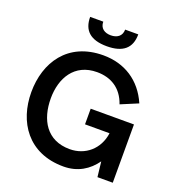

<svg xmlns="http://www.w3.org/2000/svg" viewBox="-157 -1018 1066 1155"><g transform="rotate(20 376.0 -440.5)"><path d="M376 -759C478 -759 530 -802 530 -891H446C446 -850 417 -829 376 -829C337 -829 306 -848 306 -891H222C222 -806 269 -759 376 -759ZM378 10C470 10 536 -33 582 -97L593 0H691V-373H414V-273H571C557 -168 477 -101 378 -101C230 -101 167 -213 167 -350C167 -478 230 -593 376 -593C464 -593 536 -551 568 -457L678 -503C622 -632 513 -701 377 -701C149 -701 44 -534 44 -345C44 -156 151 10 378 10Z"/></g></svg>

Font: FREAK Grotesk
Style: Bold
Weight: 700
Designer: La Scuola Open Source
Foundry: La Scuola Open Source
Version: Version 1.000;PS 1.0;hotconv 1.0.72;makeotf.lib2.5.5900